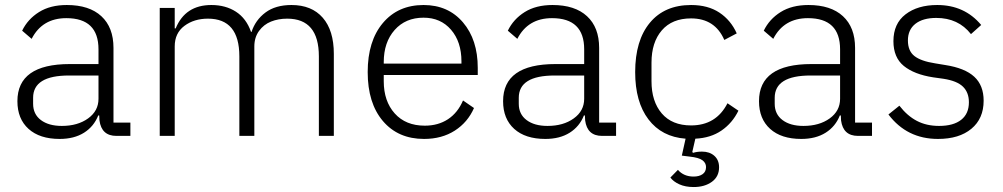

<svg xmlns="http://www.w3.org/2000/svg" viewBox="-20 -545 4021 770"><path d="M219.2 12.2Q139.2 12.2 94.5 -28.1Q49.8 -68.4 49.8 -139.2Q49.8 -288.1 259.8 -288.1H375V-347.2Q375 -472.2 246.1 -472.2Q149.4 -472.2 106.9 -389.2L68.8 -421.9Q91.3 -468.3 136.5 -496.6Q181.6 -524.9 248 -524.9Q337.9 -524.9 386.5 -480Q435.1 -435.1 435.1 -353V-53.2H502.9V0H446.8Q387.2 0 378.9 -62L377.9 -82H374Q356.4 -37.6 316.9 -12.7Q277.3 12.2 219.2 12.2ZM228 -40Q291.5 -40 333.3 -70.1Q375 -100.1 375 -148.9V-242.2H256.8Q112.8 -242.2 112.8 -152.8V-128.9Q112.8 -86.9 144 -63.5Q175.3 -40 228 -40Z M620.6 0V-513.2H680.7V-431.2H684.6Q723.1 -524.9 827.6 -524.9Q884.8 -524.9 926.3 -498Q967.8 -471.2 986.8 -417H988.8Q1004.4 -464.8 1044.7 -494.9Q1085 -524.9 1148.9 -524.9Q1230 -524.9 1274.4 -473.9Q1318.8 -422.9 1318.8 -329.1V0H1258.8V-318.8Q1258.8 -470.2 1131.8 -470.2Q1096.2 -470.2 1066.9 -458.5Q1037.6 -446.8 1018.8 -420.9Q1000 -395 1000 -358.9V0H939.9V-318.8Q939.9 -470.2 814 -470.2Q758.3 -470.2 719.5 -441.2Q680.7 -412.1 680.7 -358.9V0Z M1680.7 12.2Q1576.7 12.2 1515.6 -59.6Q1454.6 -131.3 1454.6 -255.9Q1454.6 -380.4 1515.4 -452.6Q1576.2 -524.9 1678.7 -524.9Q1777.3 -524.9 1836.7 -455.3Q1896 -385.7 1896 -272.9V-244.1H1519V-219.2Q1519 -139.2 1563 -90.1Q1606.9 -41 1683.6 -41Q1737.3 -41 1776.6 -66.9Q1815.9 -92.8 1836.9 -142.1L1880.9 -111.8Q1856 -54.7 1804 -21.2Q1752 12.2 1680.7 12.2ZM1519 -290H1830.6V-298.8Q1830.6 -377.4 1788.8 -425.8Q1747.1 -474.1 1678.7 -474.1Q1606.4 -474.1 1562.7 -424.8Q1519 -375.5 1519 -295.9Z M2167 12.2Q2086.9 12.2 2042.2 -28.1Q1997.6 -68.4 1997.6 -139.2Q1997.6 -288.1 2207.5 -288.1H2322.8V-347.2Q2322.8 -472.2 2193.8 -472.2Q2097.2 -472.2 2054.7 -389.2L2016.6 -421.9Q2039.1 -468.3 2084.2 -496.6Q2129.4 -524.9 2195.8 -524.9Q2285.6 -524.9 2334.2 -480Q2382.8 -435.1 2382.8 -353V-53.2H2450.7V0H2394.5Q2335 0 2326.7 -62L2325.7 -82H2321.8Q2304.2 -37.6 2264.6 -12.7Q2225.1 12.2 2167 12.2ZM2175.8 -40Q2239.3 -40 2281 -70.1Q2322.8 -100.1 2322.8 -148.9V-242.2H2204.6Q2060.5 -242.2 2060.5 -152.8V-128.9Q2060.5 -86.9 2091.8 -63.5Q2123 -40 2175.8 -40Z M2761.7 205.1Q2728.5 205.1 2704.3 194.1Q2680.2 183.1 2668.5 167L2698.7 136.2Q2722.2 163.1 2761.7 163.1Q2784.2 163.1 2797.9 153.3Q2811.5 143.6 2811.5 125Q2811.5 108.4 2797.1 97.7Q2782.7 86.9 2745.6 83L2714.4 79.1L2729.5 11.2Q2633.8 3.9 2580.6 -66.2Q2527.3 -136.2 2527.3 -255.9Q2527.3 -382.8 2586.4 -453.9Q2645.5 -524.9 2751.5 -524.9Q2819.3 -524.9 2865.2 -494.4Q2911.1 -463.9 2934.6 -411.1L2884.8 -384.8Q2847.2 -471.2 2751.5 -471.2Q2675.3 -471.2 2634 -423.1Q2592.8 -375 2592.8 -293.9V-219.2Q2592.8 -138.2 2634 -90.1Q2675.3 -42 2751.5 -42Q2852.1 -42 2897.5 -130.9L2941.4 -101.1Q2917 -51.3 2873.5 -21.5Q2830.1 8.3 2768.6 11.2L2756.3 64.9L2759.8 67.9Q2774.9 63 2795.4 63Q2825.7 63 2844.7 79.8Q2863.8 96.7 2863.8 126Q2863.8 163.1 2835 184.1Q2806.2 205.1 2761.7 205.1Z M3193.4 12.2Q3113.3 12.2 3068.6 -28.1Q3023.9 -68.4 3023.9 -139.2Q3023.9 -288.1 3233.9 -288.1H3349.1V-347.2Q3349.1 -472.2 3220.2 -472.2Q3123.5 -472.2 3081.1 -389.2L3043 -421.9Q3065.4 -468.3 3110.6 -496.6Q3155.8 -524.9 3222.2 -524.9Q3312 -524.9 3360.6 -480Q3409.2 -435.1 3409.2 -353V-53.2H3477.1V0H3420.9Q3361.3 0 3353 -62L3352.1 -82H3348.1Q3330.6 -37.6 3291 -12.7Q3251.5 12.2 3193.4 12.2ZM3202.1 -40Q3265.6 -40 3307.4 -70.1Q3349.1 -100.1 3349.1 -148.9V-242.2H3231Q3086.9 -242.2 3086.9 -152.8V-128.9Q3086.9 -86.9 3118.2 -63.5Q3149.4 -40 3202.1 -40Z M3741.7 12.2Q3617.2 12.2 3543 -85.9L3586.9 -121.1Q3618.7 -80.1 3657.2 -60.1Q3695.8 -40 3746.1 -40Q3803.7 -40 3834.7 -64.5Q3865.7 -88.9 3865.7 -134.8Q3865.7 -174.3 3841.8 -197.5Q3817.9 -220.7 3764.2 -229L3722.2 -234.9Q3646.5 -246.6 3604.7 -280.5Q3563 -314.5 3563 -379.9Q3563 -450.2 3611.6 -487.5Q3660.2 -524.9 3738.8 -524.9Q3848.1 -524.9 3915 -444.8L3874 -408.2Q3823.2 -473.1 3734.9 -473.1Q3681.2 -473.1 3651.1 -449.5Q3621.1 -425.8 3621.1 -382.8Q3621.1 -340.8 3647.2 -320.3Q3673.3 -299.8 3730 -291L3771 -284.2Q3849.6 -272 3887.2 -237.3Q3924.8 -202.6 3924.8 -141.1Q3924.8 -69.3 3875.7 -28.6Q3826.7 12.2 3741.7 12.2Z"/></svg>

Font: Anuphan Light
Style: Regular
Weight: 300
Designer: Mike Abbink, Paul van der Laan, Pieter van Rosmalen, Mint Tantisuwanna
Foundry: Bold Monday; Cadson Demak
Version: Version 3.002;hotconv 1.0.109;makeotfexe 2.5.65596